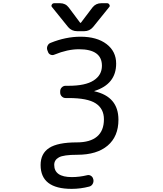

<svg xmlns="http://www.w3.org/2000/svg" viewBox="-20 -999 1040 1226"><path d="M470.7 -89.8Q555.7 -89.8 599.6 -127Q643.6 -164.1 643.6 -237.3Q643.6 -304.7 591.3 -338.9Q539.1 -373 418 -373H398.4Q384.8 -373 374.5 -383.3Q364.3 -393.6 364.3 -408.2V-416Q364.3 -430.7 374.5 -440.9Q384.8 -451.2 398.4 -451.2H418Q525.4 -451.2 578.1 -485.4Q630.9 -519.5 630.9 -579.1Q630.9 -684.6 484.4 -684.6Q411.1 -684.6 328.1 -650.4Q315.4 -644.5 302.7 -649.9Q290 -655.3 286.1 -668.9L282.2 -678.7Q277.3 -693.4 283.7 -707Q290 -720.7 303.7 -725.6Q400.4 -764.6 494.1 -764.6Q598.6 -764.6 660.2 -717.8Q721.7 -670.9 721.7 -592.8Q721.7 -461.9 583 -418Q582 -418 582 -417Q582 -416 583 -416Q736.3 -381.8 736.3 -234.4Q736.3 -127.9 667.5 -69.3Q598.6 -10.7 473.6 -10.7Q385.7 -10.7 356 5.9Q326.2 22.5 326.2 53.7Q326.2 131.8 438.5 131.8Q486.3 131.8 535.2 120.1Q548.8 116.2 560.5 123.5Q572.3 130.9 575.2 144.5L576.2 147.5Q579.1 162.1 571.8 175.3Q564.5 188.5 549.8 192.4Q494.1 207 437.5 207Q239.3 207 239.3 54.7Q239.3 -18.6 293.9 -54.2Q348.6 -89.8 470.7 -89.8ZM491.2 -854.5Q494.1 -850.6 497.1 -854.5L570.3 -951.2Q591.8 -978.5 627 -978.5H664.1Q673.8 -978.5 678.7 -968.8Q680.7 -965.8 680.7 -961.9Q680.7 -956.1 675.8 -952.1L574.2 -826.2Q551.8 -799.8 517.6 -799.8H472.7Q437.5 -799.8 415 -826.2L313.5 -952.1Q308.6 -956.1 308.6 -961.9Q308.6 -965.8 310.5 -968.8Q315.4 -978.5 326.2 -978.5H363.3Q398.4 -978.5 418.9 -951.2Z"/></svg>

Font: Rounded-L Mgen+ 2m regular
Style: Regular
Weight: 400
Designer: [Source Han Sans]
Ryoko NISHIZUKA  (kana & ideographs); Paul D. Hunt (Latin, Greek & Cyrillic); Wenlong ZHANG  (bopomofo
Version: Version 1.059.20150602